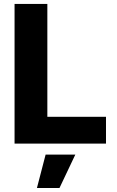

<svg xmlns="http://www.w3.org/2000/svg" viewBox="-20 -727 590 972"><path d="M53.7 -707H219.7V-135.7H516.6V0H53.7ZM210.9 55.7H361.3L281.2 224.6H167Z"/></svg>

Font: Pretendard JP ExtraBold
Style: Regular
Weight: 800
Designer: Base glyphs from Inter by Rasmus Andersson; Hangeul glyphs from Noto Sans CJK(Source Han Sans) by Jang Soo-young and Kan
Foundry: Kil Hyung-jin
Version: Version 1.309